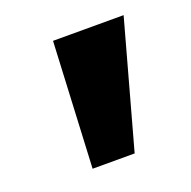

<svg xmlns="http://www.w3.org/2000/svg" viewBox="-71 -798 454 457"><g transform="rotate(-20 156.5 -569.0)"><path d="M90.8 -409.2 106.4 -727.5H285.2L197.3 -409.2Z"/></g></svg>

Font: Inter Black
Style: Italic
Weight: 900
Italic angle: -9.39999°
Designer: Rasmus Andersson
Foundry: rsms
Version: Version 4.000;git-a52131595